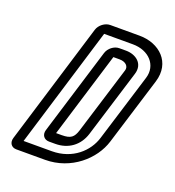

<svg xmlns="http://www.w3.org/2000/svg" viewBox="-131 -796 844 924"><g transform="rotate(20 291.5 -333.5)"><path d="M410 -642C493 -642 547 -583 525 -512L418 -165C396 -93 326 -25 219 -25H75L263 -642ZM214 -645 24 -22C16 4 30 25 56 25H203C336 25 438 -67 468 -165L575 -512C608 -619 529 -692 426 -692H276C250 -692 222 -671 214 -645ZM294 -555 158 -111C150 -85 165 -64 191 -64H223C289 -64 341 -101 361 -165L468 -512C486 -570 439 -602 390 -602H355C329 -602 302 -581 294 -555ZM311 -165C299 -127 284 -114 238 -114H209L343 -552H375C408 -552 424 -532 418 -512Z"/></g></svg>

Font: DIN Rundschrift
Style: MittelKontKu
Weight: 400
Version: Version 1.027